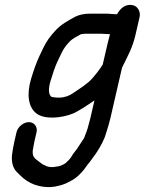

<svg xmlns="http://www.w3.org/2000/svg" viewBox="-20 -531 593 786"><path d="M534.8 -389 551.4 -461C556.7 -483.9 542.9 -506.5 522.7 -510C497.2 -514.7 476 -502.3 459.2 -473H451.2C437.8 -473 420.9 -476 407.7 -475H346.7C324.7 -475 305.4 -470.9 288.9 -463C259.4 -446.9 227.8 -430.3 205.3 -404C186.8 -384.5 169.9 -361.8 157.3 -335L142 -303C128 -273.2 117.1 -240.8 106.6 -206C88 -141.9 97 -91.8 128.5 -67C162.2 -40.4 232.3 -47.5 278.2 -66C298.2 -73.7 344 -104.2 366.7 -120L349.4 -45C347.2 -35.7 345 -27.3 342.6 -20C338 0.2 330.9 16.9 324.2 34C320.9 39.2 298.3 74.1 294.8 79C287.7 88.7 278.7 98.5 272.6 110C267.1 119.7 256.1 129.5 248.4 137L238 143C223.9 150.7 213.9 150.4 197.7 153H186.7C180 152 170 150.1 166.1 147L157 143C153.4 141 149.1 138 144.1 134C123.4 117.7 107 112.7 116.4 72C117.4 64.7 118.9 56.7 120.9 48L129.7 10C134.7 -11.6 120.1 -31 98.2 -31C76.2 -31 52.7 -11.6 47.7 10L38.9 48C34.3 68 31.8 85.6 29.2 103C25.7 136.4 35 162.4 53.9 178C82.4 208.4 118.6 235 183.7 235L204.2 233C227.9 228 240.5 225.3 263.8 213C288 200.8 298.2 191.3 313.6 175C326.8 161.6 335.1 145.8 347.5 132L359.2 116C376.7 93.8 398.2 58.6 408.8 31L415.9 9C421.2 -7.9 427 -25.9 431.4 -45L479.6 -254C503.3 -303.2 522 -333.4 534.8 -389ZM327.7 -393H392.7C404.3 -393 418.4 -391 430.3 -391C427 -379.7 423.9 -367.7 421 -355L400.6 -267C392.2 -254.1 387 -245.5 376.8 -233C350.8 -199.2 336.2 -188 297.4 -162C271.9 -144.6 263.3 -138 239.7 -133C222.4 -129.3 205.9 -131.9 191.9 -134C175.9 -143 178.7 -173.9 187.4 -201C196.5 -230.5 204.9 -258.5 217.6 -284L233 -316C241.6 -333.9 250.8 -345.3 262.6 -358C276 -373.6 295.1 -381.6 311.3 -391C315.4 -391 321.5 -393 327.7 -393Z"/></svg>

Font: HoneyBee
Style: BdIt
Weight: 700
Foundry: Cannot Into Space Fonts
Version: Version 0.89